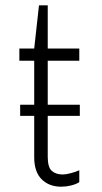

<svg xmlns="http://www.w3.org/2000/svg" viewBox="-20 -694 386 724"><path d="M160 -257V-103Q160 -63 175.5 -49.5Q191 -36 217 -36Q228 -36 247 -41Q266 -46 279 -52V-7Q266 1 247.5 5.5Q229 10 211 10Q165 10 137 -18Q109 -46 109 -101V-257H56V-299H109V-465H53V-511H109L127 -674H160V-511H279V-465H160V-299H281V-257Z"/></svg>

Font: Chivo Thin
Style: Regular
Weight: 100
Designer: Hector Gatti
Foundry: Omnibus-Type
Version: Version 1.007